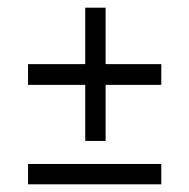

<svg xmlns="http://www.w3.org/2000/svg" viewBox="-20 -480 491 500"><path d="M53 -313H202V-460H255V-313H400V-259H255V-113H202V-259H53ZM53 -53H400V0H53Z"/></svg>

Font: Zilla Slab Regular
Style: Regular
Weight: 400
Designer: Typotheque.com
Foundry: Typotheque type foundry
Version: Version 1.0; 2017